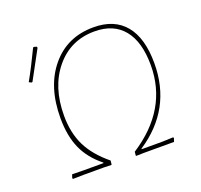

<svg xmlns="http://www.w3.org/2000/svg" viewBox="-115 -780 952 911"><g transform="rotate(-20 360.5 -325.0)"><path d="M140 -650 145 -651 158 -647 159 -641Q136 -598 81 -497L76 -496L64 -502Q98 -562 140 -650ZM105 1 102 -3 108 -21 166 -20H266V-23Q204 -72 175.5 -136Q147 -200 147 -290Q147 -449 227.5 -545.5Q308 -642 441 -642Q546 -642 600.5 -576Q655 -510 655 -383Q655 -152 459 -23V-20H564L618 -22L621 -18L615 0H462L424 1L422 -1L424 -20Q636 -157 636 -380Q636 -498 585.5 -560Q535 -622 439 -622Q318 -622 242.5 -531Q167 -440 167 -295Q167 -208 199 -143Q231 -78 302 -20L300 -1L298 1L259 0H159Z"/></g></svg>

Font: Alegreya Sans Thin
Style: Italic
Weight: 100
Italic angle: -7°
Designer: Juan Pablo del Peral
Foundry: Huerta Tipografica
Version: Version 2.007